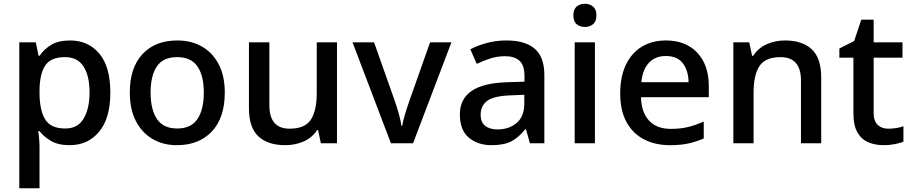

<svg xmlns="http://www.w3.org/2000/svg" viewBox="-20 -765 4868 1025"><path d="M354 -549Q451 -549 510 -479Q569 -409 569 -271Q569 -133 509 -61.5Q449 10 352 10Q291 10 252.5 -12.5Q214 -35 191 -65H184Q187 -47 189 -23Q191 1 191 20V240H83V-539H171L186 -467H191Q214 -501 252.5 -525Q291 -549 354 -549ZM327 -460Q253 -460 223 -417.5Q193 -375 191 -288V-271Q191 -178 220.5 -128.5Q250 -79 329 -79Q395 -79 426.5 -132Q458 -185 458 -272Q458 -360 426 -410Q394 -460 327 -460Z M1180 -271Q1180 -136 1111 -63Q1042 10 924 10Q851 10 794.5 -23Q738 -56 705.5 -118.5Q673 -181 673 -271Q673 -404 741 -476.5Q809 -549 927 -549Q1001 -549 1058 -516.5Q1115 -484 1147.5 -422Q1180 -360 1180 -271ZM784 -271Q784 -180 818 -129.5Q852 -79 926 -79Q1000 -79 1034 -129.5Q1068 -180 1068 -271Q1068 -361 1034 -410.5Q1000 -460 925 -460Q851 -460 817.5 -410.5Q784 -361 784 -271Z M1779 -539V0H1693L1678 -71H1673Q1646 -29 1600.5 -9.5Q1555 10 1503 10Q1410 10 1359.5 -37Q1309 -84 1309 -187V-539H1418V-203Q1418 -78 1526 -78Q1609 -78 1640 -127Q1671 -176 1671 -268V-539Z M2067 0 1862 -539H1977L2088 -225Q2099 -194 2109.5 -156Q2120 -118 2123 -93H2127Q2131 -118 2142.5 -156Q2154 -194 2165 -225L2276 -539H2390L2185 0Z M2683 -549Q2784 -549 2835 -504.5Q2886 -460 2886 -365V0H2809L2788 -75H2784Q2749 -31 2710 -10.5Q2671 10 2604 10Q2531 10 2483 -30Q2435 -70 2435 -154Q2435 -236 2497 -279Q2559 -322 2687 -326L2780 -329V-358Q2780 -417 2753 -441Q2726 -465 2677 -465Q2636 -465 2598 -453Q2560 -441 2525 -424L2491 -502Q2529 -522 2578.5 -535.5Q2628 -549 2683 -549ZM2707 -256Q2616 -253 2581 -226.5Q2546 -200 2546 -153Q2546 -111 2571 -92.5Q2596 -74 2636 -74Q2697 -74 2738 -108.5Q2779 -143 2779 -212V-259Z M3103 -745Q3127 -745 3145.5 -730.5Q3164 -716 3164 -683Q3164 -650 3145.5 -635.5Q3127 -621 3103 -621Q3077 -621 3059 -635.5Q3041 -650 3041 -683Q3041 -716 3059 -730.5Q3077 -745 3103 -745ZM3156 -539V0H3048V-539Z M3535 -549Q3641 -549 3702.5 -483.5Q3764 -418 3764 -305V-246H3402Q3404 -165 3445 -121Q3486 -77 3561 -77Q3613 -77 3653.5 -87Q3694 -97 3737 -116V-26Q3696 -8 3655 1Q3614 10 3556 10Q3478 10 3418 -21Q3358 -52 3324.5 -113.5Q3291 -175 3291 -266Q3291 -356 3321.5 -419.5Q3352 -483 3407 -516Q3462 -549 3535 -549ZM3534 -466Q3478 -466 3444 -429.5Q3410 -393 3404 -326H3656Q3655 -388 3625.5 -427Q3596 -466 3534 -466Z M4170 -549Q4263 -549 4313.5 -502Q4364 -455 4364 -351V0H4256V-335Q4256 -460 4147 -460Q4065 -460 4034 -411.5Q4003 -363 4003 -271V0H3895V-539H3980L3995 -467H4001Q4028 -509 4073.5 -529Q4119 -549 4170 -549Z M4722 -78Q4743 -78 4765 -81.5Q4787 -85 4803 -91V-9Q4786 -1 4756.5 4.5Q4727 10 4697 10Q4653 10 4616.5 -5Q4580 -20 4558 -57Q4536 -94 4536 -161V-457H4461V-506L4540 -546L4578 -660H4644V-539H4798V-457H4644V-162Q4644 -119 4665.5 -98.5Q4687 -78 4722 -78Z"/></svg>

Font: Noto Sans Thaana Medium
Style: Regular
Weight: 500
Designer: David Williams
Foundry: Google Inc.
Version: Version 3.001; ttfautohint (v1.8.4.7-5d5b)